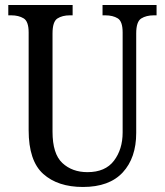

<svg xmlns="http://www.w3.org/2000/svg" viewBox="-20 -734 656 764"><path d="M310 10Q210 10 152 -42Q94 -94 94 -216V-605Q94 -649 74 -661Q54 -673 25 -673H13V-714H269V-673H258Q228 -673 208.5 -660.5Q189 -648 189 -601V-210Q189 -122 228 -85.5Q267 -49 328 -49Q399 -49 433.5 -94.5Q468 -140 468 -207V-605Q468 -649 448.5 -661Q429 -673 399 -673H388V-714H603V-673H592Q562 -673 542 -660.5Q522 -648 522 -601V-205Q522 -106 468.5 -48Q415 10 310 10Z"/></svg>

Font: Noto Serif Ethiopic Condensed
Style: Regular
Weight: 400
Width: 3
Designer: Monotype Design Team
Foundry: Monotype Imaging Inc.
Version: Version 2.102; ttfautohint (v1.8.4.7-5d5b)